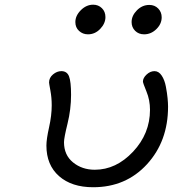

<svg xmlns="http://www.w3.org/2000/svg" viewBox="-20 -784 729 810"><path d="M175.8 -169.9Q175.8 -196.8 187 -246.8Q198.2 -296.9 198.2 -339.8Q198.2 -372.1 192.6 -402.1Q187 -432.1 187 -436Q187 -456.1 203.6 -470Q220.2 -483.9 238.8 -483.9Q262.7 -483.9 271.2 -461.9Q279.8 -439.9 279.8 -383.8Q279.8 -322.8 264.9 -262.5Q250 -202.1 250 -184.1Q250 -129.9 288.1 -98.9Q326.2 -67.9 379.9 -67.9Q469.7 -67.9 541.3 -144Q612.8 -220.2 612.8 -320.8Q612.8 -361.8 597.9 -397.9Q583 -434.1 583 -439.9Q583 -455.1 598.4 -469.5Q613.8 -483.9 631.8 -483.9Q649.9 -483.9 662.4 -464.8Q674.8 -445.8 679.9 -418Q685.1 -390.1 687 -369.6Q689 -349.1 689 -334Q689 -188 600.1 -91.1Q511.2 5.9 373 5.9Q282.2 5.9 229 -41Q175.8 -87.9 175.8 -169.9ZM297.9 -690.9Q297.9 -717.8 321 -741Q344.2 -764.2 373 -764.2Q395 -764.2 409.9 -749.5Q424.8 -734.9 424.8 -711.9Q424.8 -685.1 402.8 -662.1Q380.9 -639.2 351.1 -639.2Q329.1 -639.2 313.5 -653.6Q297.9 -668 297.9 -690.9ZM535.2 -690.9Q535.2 -717.8 557.6 -740.5Q580.1 -763.2 609.9 -763.2Q632.8 -763.2 647.5 -748Q662.1 -732.9 662.1 -710.9Q662.1 -683.1 639.6 -661.1Q617.2 -639.2 587.9 -639.2Q564.9 -639.2 550 -654.1Q535.2 -668.9 535.2 -690.9Z"/></svg>

Font: CMU Concrete
Style: BoldItalic
Weight: 700
Italic angle: -14.04°
Version: Version 0.7.0